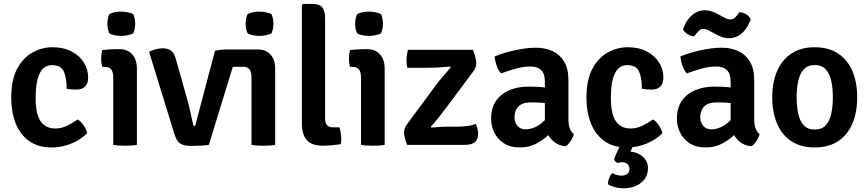

<svg xmlns="http://www.w3.org/2000/svg" viewBox="-20 -756 4532 1002"><path d="M327.5 -293Q328.5 -345.5 314 -380.8Q299.5 -416 251 -416Q166 -416 166 -245.5Q166 -159.5 192.5 -122.5Q219 -85.5 268.5 -85.5Q301 -85.5 330.8 -100Q360.5 -114.5 385.5 -132.5Q401.5 -123.5 416.2 -102Q431 -80.5 435 -61Q401.5 -27 352.5 -6.8Q303.5 13.5 249.5 13.5Q177.5 13.5 130.8 -20.8Q84 -55 61.2 -113.8Q38.5 -172.5 38.5 -245.5Q38.5 -340 70 -398Q101.5 -456 150.8 -482.8Q200 -509.5 253.5 -509.5Q312.5 -509.5 354.2 -487.2Q396 -465 418 -429Q440 -393 440 -353Q440 -288.5 378 -288.5Q363 -288.5 351.2 -289.5Q339.5 -290.5 327.5 -293Z M694.5 0Q682 2.5 665.5 3.5Q649 4.5 633 4.5Q617 4.5 600.5 3.5Q584 2.5 571 0V-352.5Q571 -378.5 561 -392.8Q551 -407 526 -407H513.5Q508 -427 508 -449.5Q508 -473 513.5 -495Q533.5 -497 553.2 -498.2Q573 -499.5 586 -499.5H603Q645.5 -499.5 670 -472.2Q694.5 -445 694.5 -398.5ZM540.5 -632Q540.5 -659.5 550.5 -682Q575 -695.5 613 -695.5Q629 -695.5 647.5 -691.5Q666 -687.5 675.5 -682Q680.5 -671 683 -657.2Q685.5 -643.5 685.5 -632Q685.5 -604.5 675.5 -582Q666.5 -576.5 647.8 -572.5Q629 -568.5 613 -568.5Q596 -568.5 578 -572.2Q560 -576 550.5 -582Q540.5 -604.5 540.5 -632Z M1262 -632Q1262 -659.5 1272 -682Q1296.5 -695.5 1334.5 -695.5Q1350.5 -695.5 1369 -691.5Q1387.5 -687.5 1397 -682Q1402 -671 1404.5 -657.2Q1407 -643.5 1407 -632Q1407 -604.5 1397 -582Q1388 -576.5 1369.2 -572.5Q1350.5 -568.5 1334.5 -568.5Q1317.5 -568.5 1299.5 -572.2Q1281.5 -576 1272 -582Q1262 -604.5 1262 -632ZM1416 0Q1403.5 2.5 1387.2 3.5Q1371 4.5 1354.5 4.5Q1338.5 4.5 1322 3.5Q1305.5 2.5 1292.5 0V-352.5Q1292.5 -378.5 1282.8 -393Q1273 -407.5 1247.5 -407.5H1195L1070 0Q1048.5 3 1024.2 4.2Q1000 5.5 977 5.5Q941 5.5 921.2 -6.5Q901.5 -18.5 889.5 -58.5L758 -486Q797.5 -504 828 -504Q856 -504 872.8 -491.5Q889.5 -479 897.5 -448.5L956 -241.5Q965.5 -207.5 974.5 -167.8Q983.5 -128 988 -105.5Q990 -97.5 998 -97.5L1102 -491Q1114 -494.5 1131.8 -496.2Q1149.5 -498 1163 -498H1326Q1367.5 -498 1391.8 -471.2Q1416 -444.5 1416 -398.5Z M1751 -91.5Q1761 -63.5 1761 -31Q1761 -24 1760.5 -17Q1760 -10 1758 -3.5Q1738.5 -0.5 1713 2Q1687.5 4.5 1664 4.5Q1608 4.5 1581.8 -24.2Q1555.5 -53 1555.5 -112.5V-729L1562 -735.5H1609.5Q1647.5 -735.5 1662 -717.8Q1676.5 -700 1676.5 -658.5V-137Q1676.5 -91.5 1717.5 -91.5Z M1987.5 0Q1975 2.5 1958.5 3.5Q1942 4.5 1926 4.5Q1910 4.5 1893.5 3.5Q1877 2.5 1864 0V-352.5Q1864 -378.5 1854 -392.8Q1844 -407 1819 -407H1806.5Q1801 -427 1801 -449.5Q1801 -473 1806.5 -495Q1826.5 -497 1846.2 -498.2Q1866 -499.5 1879 -499.5H1896Q1938.5 -499.5 1963 -472.2Q1987.5 -445 1987.5 -398.5ZM1833.5 -632Q1833.5 -659.5 1843.5 -682Q1868 -695.5 1906 -695.5Q1922 -695.5 1940.5 -691.5Q1959 -687.5 1968.5 -682Q1973.5 -671 1976 -657.2Q1978.5 -643.5 1978.5 -632Q1978.5 -604.5 1968.5 -582Q1959.5 -576.5 1940.8 -572.5Q1922 -568.5 1906 -568.5Q1889 -568.5 1871 -572.2Q1853 -576 1843.5 -582Q1833.5 -604.5 1833.5 -632Z M2252.5 -308.5Q2270 -332 2292.2 -357.8Q2314.5 -383.5 2332.5 -404.5L2329.5 -408.5Q2305.5 -406 2267.5 -404Q2229.5 -402 2200 -402H2106Q2103.5 -411.5 2102.5 -422Q2101.5 -432.5 2101.5 -441Q2101.5 -466.5 2108.5 -496H2448.5Q2457 -471.5 2461.2 -455Q2465.5 -438.5 2465.5 -425.5Q2465.5 -416.5 2462.2 -405.8Q2459 -395 2452 -386L2305 -189Q2288 -166 2267.5 -140.5Q2247 -115 2228.5 -94.5L2231.5 -90Q2254.5 -92.5 2277.2 -93.8Q2300 -95 2318.5 -95H2361Q2390.5 -95 2417 -98Q2443.5 -101 2463 -110Q2475.5 -80.5 2475.5 -57Q2475.5 -31 2459.8 -15.5Q2444 0 2403.5 0H2104Q2088.5 -44.5 2088.5 -64Q2088.5 -74.5 2092.5 -86.2Q2096.5 -98 2107 -111.5Z M2543 -135.5Q2543 -193.5 2569.5 -230.8Q2596 -268 2640 -286Q2684 -304 2737 -304Q2755 -304 2778 -303.2Q2801 -302.5 2823.5 -299.5V-330Q2823.5 -371 2804.2 -390Q2785 -409 2748.5 -409Q2713 -409 2673.5 -398.2Q2634 -387.5 2595 -373Q2580.5 -388.5 2571.8 -413.5Q2563 -438.5 2561.5 -461.5Q2607 -480.5 2667.2 -493.8Q2727.5 -507 2777.5 -507Q2824.5 -507 2863 -489.5Q2901.5 -472 2924 -434.8Q2946.5 -397.5 2946.5 -338V-134Q2946.5 -108 2952.5 -88.8Q2958.5 -69.5 2974.5 -56Q2970.5 -39.5 2958.2 -20.5Q2946 -1.5 2932.5 7.5Q2898.5 4 2876.2 -12.2Q2854 -28.5 2841.5 -51Q2814.5 -25.5 2777.8 -6Q2741 13.5 2692.5 13.5Q2642 13.5 2608.8 -8.8Q2575.5 -31 2559.2 -65.2Q2543 -99.5 2543 -135.5ZM2665 -144Q2665 -117 2680.5 -99Q2696 -81 2724 -81Q2748 -81 2774.2 -93.2Q2800.5 -105.5 2823.5 -129V-218.5Q2804 -220.5 2784 -221Q2764 -221.5 2747.5 -221.5Q2707 -221.5 2686 -200.5Q2665 -179.5 2665 -144Z M3329.5 -293Q3330.5 -345.5 3316 -380.8Q3301.5 -416 3253 -416Q3168 -416 3168 -245.5Q3168 -159.5 3194.5 -122.5Q3221 -85.5 3270.5 -85.5Q3303 -85.5 3332.8 -100Q3362.5 -114.5 3387.5 -132.5Q3403.5 -123.5 3418.2 -102Q3433 -80.5 3437 -61Q3403.5 -27 3354.5 -6.8Q3305.5 13.5 3251.5 13.5Q3179.5 13.5 3132.8 -20.8Q3086 -55 3063.2 -113.8Q3040.5 -172.5 3040.5 -245.5Q3040.5 -340 3072 -398Q3103.5 -456 3152.8 -482.8Q3202 -509.5 3255.5 -509.5Q3314.5 -509.5 3356.2 -487.2Q3398 -465 3420 -429Q3442 -393 3442 -353Q3442 -288.5 3380 -288.5Q3365 -288.5 3353.2 -289.5Q3341.5 -290.5 3329.5 -293ZM3184.5 75.5Q3190 59 3201.5 34.2Q3213 9.5 3222 -6H3292.5Q3287 1 3280.2 13.8Q3273.5 26.5 3270 35Q3309 38.5 3335.2 62.2Q3361.5 86 3361.5 123Q3361.5 169 3325.5 197.8Q3289.5 226.5 3234 226.5Q3210 226.5 3187.5 220.2Q3165 214 3152.5 205Q3154 171 3175 147Q3184 153 3197 156.8Q3210 160.5 3223.5 160.5Q3244.5 160.5 3254.8 150.5Q3265 140.5 3265 126Q3265 111 3255 100.8Q3245 90.5 3226.5 90.5Q3216 90.5 3204 95Q3190 89 3184.5 75.5Z M3512.5 -135.5Q3512.5 -193.5 3539 -230.8Q3565.5 -268 3609.5 -286Q3653.5 -304 3706.5 -304Q3724.5 -304 3747.5 -303.2Q3770.5 -302.5 3793 -299.5V-330Q3793 -371 3773.8 -390Q3754.5 -409 3718 -409Q3682.5 -409 3643 -398.2Q3603.5 -387.5 3564.5 -373Q3550 -388.5 3541.2 -413.5Q3532.5 -438.5 3531 -461.5Q3576.5 -480.5 3636.8 -493.8Q3697 -507 3747 -507Q3794 -507 3832.5 -489.5Q3871 -472 3893.5 -434.8Q3916 -397.5 3916 -338V-134Q3916 -108 3922 -88.8Q3928 -69.5 3944 -56Q3940 -39.5 3927.8 -20.5Q3915.5 -1.5 3902 7.5Q3868 4 3845.8 -12.2Q3823.5 -28.5 3811 -51Q3784 -25.5 3747.2 -6Q3710.5 13.5 3662 13.5Q3611.5 13.5 3578.2 -8.8Q3545 -31 3528.8 -65.2Q3512.5 -99.5 3512.5 -135.5ZM3634.5 -144Q3634.5 -117 3650 -99Q3665.5 -81 3693.5 -81Q3717.5 -81 3743.8 -93.2Q3770 -105.5 3793 -129V-218.5Q3773.5 -220.5 3753.5 -221Q3733.5 -221.5 3717 -221.5Q3676.5 -221.5 3655.5 -200.5Q3634.5 -179.5 3634.5 -144ZM3683 -595Q3678.5 -597.5 3669.8 -601.2Q3661 -605 3651.5 -605Q3637 -605 3627.8 -595.8Q3618.5 -586.5 3613.5 -580.5L3603.5 -566.5Q3586 -567 3568.5 -577.5Q3551 -588 3544.5 -604.5L3553 -624Q3568.5 -659 3596 -680.8Q3623.5 -702.5 3658 -702.5Q3677 -702.5 3692.5 -697Q3708 -691.5 3718 -686.5L3759.5 -664.5Q3764 -662 3773 -658.2Q3782 -654.5 3791.5 -654.5Q3805.5 -654.5 3814.5 -663Q3823.5 -671.5 3829 -679L3839 -692.5Q3856.5 -692 3874 -681.5Q3891.5 -671 3898 -654.5L3889.5 -635.5Q3873.5 -598.5 3845.8 -577.5Q3818 -556.5 3784 -556.5Q3766.5 -556.5 3751.5 -561.5Q3736.5 -566.5 3724.5 -573Z M4453.5 -248Q4453.5 -170 4428.5 -111Q4403.5 -52 4354 -19.2Q4304.5 13.5 4231.5 13.5Q4158.5 13.5 4109.2 -19.5Q4060 -52.5 4035 -111.5Q4010 -170.5 4010 -248Q4010 -325.5 4035.2 -384.5Q4060.5 -443.5 4109.8 -476.5Q4159 -509.5 4231.5 -509.5Q4305 -509.5 4354.5 -476.2Q4404 -443 4428.8 -384.2Q4453.5 -325.5 4453.5 -248ZM4137.5 -248Q4137.5 -203.5 4145.2 -165.2Q4153 -127 4173.5 -103.5Q4194 -80 4232 -80Q4270 -80 4290.5 -103.5Q4311 -127 4318.8 -165.2Q4326.5 -203.5 4326.5 -248Q4326.5 -292 4318.8 -330.5Q4311 -369 4290.5 -392.8Q4270 -416.5 4232 -416.5Q4194 -416.5 4173.5 -392.8Q4153 -369 4145.2 -330.5Q4137.5 -292 4137.5 -248Z"/></svg>

Font: Signika Negative SemiBold
Style: Regular
Weight: 600
Designer: Anna Giedryś
Foundry: Anna Giedryś
Version: Version 2.000; ttfautohint (v1.8.3) -l 8 -r 50 -G 200 -x 9 -